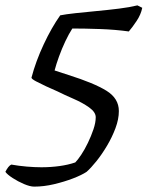

<svg xmlns="http://www.w3.org/2000/svg" viewBox="-71 -589 549 714"><path d="M56 105Q41 105 18.5 95.5Q-4 86 -24 73Q-44 60 -51 50Q-40 28 -29 23Q-1 28 28.5 30.5Q58 33 83 33Q118 33 150.5 28.5Q183 24 209 15Q218 6 231 -13.5Q244 -33 256 -58Q268 -83 276.5 -108Q285 -133 285 -153Q285 -172 260.5 -189.5Q236 -207 202.5 -221.5Q169 -236 143 -249Q122 -258 100.5 -268Q79 -278 63 -286.5Q47 -295 46 -300Q62 -361 91.5 -424Q121 -487 153 -532Q173 -536 209.5 -540Q246 -544 289 -548Q332 -552 372 -557Q412 -562 440 -569L458 -560Q453 -535 437 -511Q421 -487 408 -472Q358 -479 301 -481Q244 -483 198 -483Q185 -463 172 -435.5Q159 -408 148.5 -379Q138 -350 132 -327L184 -310Q279 -280 325 -251.5Q371 -223 371 -176Q371 -146 358.5 -112.5Q346 -79 327 -47Q308 -15 287.5 10.5Q267 36 251 50Q233 62 200.5 74.5Q168 87 130 96Q92 105 56 105Z"/></svg>

Font: Texturina
Style: Italic
Weight: 400
Italic angle: -11°
Designer: Guillermo Torres Carreño
Foundry: Omnibus-Type
Version: Version 1.002; ttfautohint (v1.8.3)